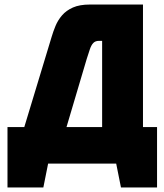

<svg xmlns="http://www.w3.org/2000/svg" viewBox="-20 -720 724 846"><path d="M610 -160V-700H376Q331 -700 301.5 -687Q272 -674 253.5 -652.5Q235 -631 224.5 -605.5Q214 -580 207 -556L87 -160H13V106H171L192 1H492L513 106H672V-160ZM430 -160H273L362 -460Q370 -485 376 -503Q382 -521 391 -530.5Q400 -540 416 -540H430Z"/></svg>

Font: Advent Pro Black
Style: Regular
Weight: 900
Version: Version 3.000